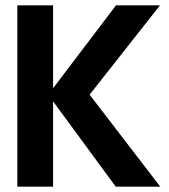

<svg xmlns="http://www.w3.org/2000/svg" viewBox="-20 -700 632 720"><path d="M45 0V-680H179V-369L415 -680H580L316 -345L581 0H414L179 -320V0Z"/></svg>

Font: TASA Orbiter Display
Style: Bold
Weight: 700
Designer: Weizhong Zhang
Version: Version 1.000;Glyphs 3.1.2 (3151)